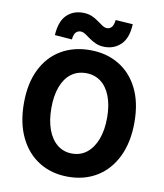

<svg xmlns="http://www.w3.org/2000/svg" viewBox="-103 -1052 983 1150"><g transform="rotate(10 389.0 -477.5)"><path d="M389 14Q290 14 214 -32.5Q138 -79 95.5 -166.5Q53 -254 53 -375Q53 -496 95.5 -581.5Q138 -667 214 -711.5Q290 -756 389 -756Q489 -756 564.5 -711Q640 -666 682.5 -581Q725 -496 725 -375Q725 -254 682.5 -166.5Q640 -79 564.5 -32.5Q489 14 389 14ZM389 -127Q441 -127 479 -157.5Q517 -188 538 -243.5Q559 -299 559 -375Q559 -450 538 -504.5Q517 -559 479 -587.5Q441 -616 389 -616Q337 -616 299 -587.5Q261 -559 240.5 -504.5Q220 -450 220 -375Q220 -299 240.5 -243.5Q261 -188 299 -157.5Q337 -127 389 -127ZM471 -790Q440 -790 417 -800Q394 -810 376 -823Q358 -836 343 -846Q328 -856 313 -856Q297 -856 285 -844Q273 -832 270 -800L165 -808Q170 -892 209 -930.5Q248 -969 307 -969Q338 -969 361 -959.5Q384 -950 402 -936.5Q420 -923 435.5 -913Q451 -903 465 -903Q481 -903 492.5 -915.5Q504 -928 508 -960L613 -953Q609 -868 569 -829Q529 -790 471 -790Z"/></g></svg>

Font: Noto Sans KR Thin ExtraBold
Style: Regular
Weight: 800
Version: Version 2.004-H2;hotconv 1.0.118;makeotfexe 2.5.65603